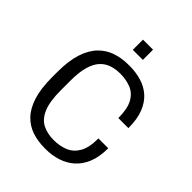

<svg xmlns="http://www.w3.org/2000/svg" viewBox="-239 -1000 1146 1146"><g transform="rotate(45 334.0 -426.5)"><path d="M337 10Q280 10 231.5 -6Q183 -22 146.5 -59.5Q110 -97 89.5 -161Q69 -225 69 -321V-365Q69 -460 90 -524Q111 -588 148.5 -626Q186 -664 235 -680Q284 -696 340 -696H350Q401 -696 447.5 -682.5Q494 -669 529.5 -638Q565 -607 585.5 -555.5Q606 -504 606 -428H521Q521 -506 497.5 -548.5Q474 -591 433.5 -607.5Q393 -624 342 -624Q303 -624 270 -613Q237 -602 212.5 -575.5Q188 -549 174.5 -502Q161 -455 161 -384V-302Q161 -208 183.5 -155.5Q206 -103 246.5 -82.5Q287 -62 341 -62Q392 -62 433 -79Q474 -96 498.5 -138Q523 -180 523 -258H606Q606 -185 585 -134Q564 -83 528 -51.5Q492 -20 445 -5Q398 10 347 10ZM294 -777V-863H379V-777Z"/></g></svg>

Font: Chivo Medium Light
Style: Regular
Weight: 300
Version: Version 2.002